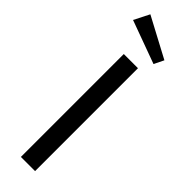

<svg xmlns="http://www.w3.org/2000/svg" viewBox="-307 -910 909 909"><g transform="rotate(45 147.5 -455.5)"><path d="M195 0H100V-689H195ZM257 -804 233 -755 17 -834 56 -911Z"/></g></svg>

Font: Wolseley Sans
Style: Regular
Weight: 400
Designer: Carrois Corporate & Edenspiekermann AG
Foundry: Carrois Corporate GbR & Edenspiekermann AG
Version: Version 4.202